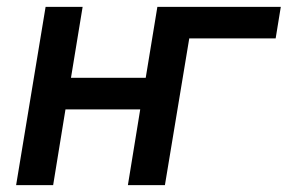

<svg xmlns="http://www.w3.org/2000/svg" viewBox="-20 -540 840 560"><path d="M27 0 113 -520H221L187 -313H405L439 -520H799L784 -428H532L461 0H353L389 -221H171L135 0Z"/></svg>

Font: Iosevka Aile Semibold
Style: Italic
Weight: 600
Italic angle: -9°
Designer: Belleve Invis
Foundry: Belleve Invis
Version: Version 31.1.0; ttfautohint (v1.8.4)